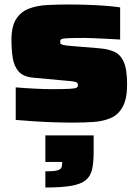

<svg xmlns="http://www.w3.org/2000/svg" viewBox="-20 -538 618 855"><path d="M307 8Q266 8 219.5 6.5Q173 5 129 2Q85 -1 50 -4V-149Q73 -147 95.5 -145.5Q118 -144 139.5 -143Q161 -142 179 -141.5Q197 -141 210 -141Q266 -141 290.5 -142.5Q315 -144 321 -147.5Q327 -151 327 -158Q327 -166 323.5 -169.5Q320 -173 308 -175Q296 -177 270 -179L129 -192Q84 -196 63.5 -219Q43 -242 37 -279Q31 -316 31 -361Q31 -420 51.5 -452.5Q72 -485 107.5 -499Q143 -513 188.5 -515.5Q234 -518 284 -518Q326 -518 370 -516.5Q414 -515 452.5 -512Q491 -509 515 -505V-362Q482 -364 450.5 -365.5Q419 -367 395 -368Q371 -369 360 -369Q306 -369 282.5 -368Q259 -367 253.5 -363.5Q248 -360 248 -353Q248 -347 250 -343.5Q252 -340 263 -337.5Q274 -335 300 -333L422 -323Q460 -320 488 -308Q516 -296 531 -262.5Q546 -229 546 -162Q546 -98 526.5 -62.5Q507 -27 473.5 -12.5Q440 2 397 5Q354 8 307 8ZM182 297V225Q216 225 232 221.5Q248 218 252.5 210Q257 202 257 189V183H182V65H397V140Q397 186 390 216.5Q383 247 361.5 264.5Q340 282 297 289.5Q254 297 182 297Z"/></svg>

Font: Saira Expanded Black
Style: Regular
Weight: 900
Width: 7
Designer: Hector Gatti with collaboration of the Omnibus-Type team
Foundry: Omnibus-Type
Version: Version 1.101